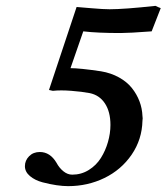

<svg xmlns="http://www.w3.org/2000/svg" viewBox="-20 -632 574 662"><path d="M360.8 -201.2Q360.8 -246.6 341.8 -275.4Q322.8 -304.2 289.1 -311Q263.7 -315.9 226.3 -318.8Q189 -321.8 162.1 -318.8Q160.2 -319.3 155.5 -320.3Q150.9 -321.3 148.9 -321.8L244.1 -607.9Q257.8 -606.9 297.1 -603.5Q336.4 -600.1 357.9 -600.1Q408.2 -600.1 516.1 -611.8Q526.9 -606.4 534.2 -604L502.9 -523.9Q425.3 -518.1 396 -518.1Q315.4 -518.1 267.1 -523.9L223.1 -397Q254.9 -397 328.1 -386.2Q362.8 -380.4 390.4 -365Q418 -349.6 434.8 -328.4Q451.7 -307.1 460.9 -282.7Q470.2 -258.3 471.2 -231.9Q472.7 -224.1 471.2 -215.8Q469.7 -150.9 433.8 -98.6Q397.9 -46.4 340.1 -18.3Q282.2 9.8 214.8 9.8Q197.3 9.8 175 6.6Q152.8 3.4 126.7 -3.4Q100.6 -10.3 83.3 -24.9Q65.9 -39.6 65.9 -59.1Q65.9 -78.6 80.3 -93.3Q94.7 -107.9 117.2 -107.9Q152.8 -107.9 174.8 -70.8Q184.1 -53.2 198.5 -41.5Q212.9 -29.8 229 -29.8Q260.3 -29.8 286.1 -45.9Q312 -62 327.9 -87.4Q343.8 -112.8 352.3 -142.6Q360.8 -172.4 360.8 -201.2Z"/></svg>

Font: Common Serif SemiBold
Style: Italic
Weight: 600
Italic angle: -12°
Designer: Philipp H. Poll, Khaled Hosny
Foundry: Stefan Peev, Context Ltd.
Version: Version 1.026